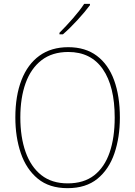

<svg xmlns="http://www.w3.org/2000/svg" viewBox="-20 -971 705 1001"><path d="M605 -358Q605 -255 576.5 -171.5Q548 -88 488 -39Q428 10 332 10Q237 10 177 -39.5Q117 -89 88.5 -172.5Q60 -256 60 -359Q60 -471 92 -553.5Q124 -636 185.5 -680.5Q247 -725 336 -725Q425 -725 485 -680Q545 -635 575 -552.5Q605 -470 605 -358ZM86 -359Q86 -256 113.5 -178.5Q141 -101 195.5 -58Q250 -15 333 -15Q417 -15 471 -57Q525 -99 551.5 -176Q578 -253 578 -358Q578 -521 516 -610.5Q454 -700 336 -700Q252 -700 196.5 -657Q141 -614 113.5 -537.5Q86 -461 86 -359ZM449 -944Q423 -909 383.5 -866Q344 -823 308 -792H290V-800Q324 -834 360 -875Q396 -916 419 -951H449Z"/></svg>

Font: Noto Sans Tamil SemiCondensed Thin
Style: Regular
Weight: 100
Width: 4
Designer: Jelle Bosma - Monotype Design Team
Foundry: Monotype Imaging Inc.
Version: Version 2.004; ttfautohint (v1.8.4.7-5d5b)